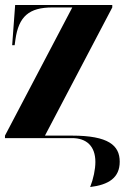

<svg xmlns="http://www.w3.org/2000/svg" viewBox="-20 -556 502 773"><path d="M343 197C417 188 462 160 462 95C462 29 416 -10 270 -10H161L432 -526V-536H41L29 -374H39L42 -396C55 -490 97 -526 191 -526H271L0 -10V0H270C328 0 364 32 364 96C364 126 356 164 343 197Z"/></svg>

Font: Noto Serif Display ExtraCondensed Black
Style: Regular
Weight: 900
Width: 2
Designer: Monotype Design Team
Foundry: Monotype Imaging Inc.
Version: Version 2.009